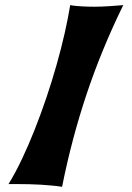

<svg xmlns="http://www.w3.org/2000/svg" viewBox="-20 -722 513 749"><path d="M460.9 -702.1Q377 -531.2 318.1 -355.5Q259.3 -179.7 222.2 6.8Q205.1 3.9 183.8 2Q162.6 0 139.6 -1.5Q116.7 -2.9 93.3 -3.4Q69.8 -3.9 48.8 -3.9H13.2Q40 -47.4 65.9 -102.1Q91.8 -156.7 115.7 -217.3Q139.6 -277.8 161.4 -342.3Q183.1 -406.7 200.9 -469.7Q218.8 -532.7 232.2 -592Q245.6 -651.4 253.9 -702.1Q262.7 -700.2 275.4 -699Q288.1 -697.8 301.5 -697Q314.9 -696.3 327.6 -696Q340.3 -695.8 349.1 -695.8Q360.8 -695.8 375.2 -696.3Q389.6 -696.8 405 -697.8Q420.4 -698.7 434.8 -700Q449.2 -701.2 460.9 -702.1Z"/></svg>

Font: Spicy Rice
Style: Regular
Weight: 400
Version: Version 1.000